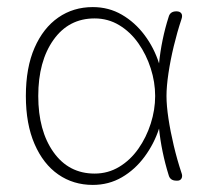

<svg xmlns="http://www.w3.org/2000/svg" viewBox="-20 -510 574 542"><path d="M242 12Q187 12 144.5 -17.5Q102 -47 77.5 -103.5Q53 -160 53 -239Q53 -319 77.5 -375Q102 -431 144.5 -460.5Q187 -490 242 -490Q287 -490 324 -468.5Q361 -447 388 -411Q415 -375 429 -331Q432 -363 439 -397Q446 -431 456 -462Q460 -478 478 -478Q488 -478 492 -472Q496 -466 492 -455Q480 -419 470.5 -379.5Q461 -340 455.5 -303Q450 -266 450 -239Q450 -212 455.5 -175.5Q461 -139 470.5 -99Q480 -59 492 -23Q496 -13 492.5 -6.5Q489 0 481 0H478Q460 0 456 -16Q446 -48 439 -82Q432 -116 429 -147Q415 -104 388 -67.5Q361 -31 324 -9.5Q287 12 242 12ZM247 -20Q285 -20 316.5 -39Q348 -58 370.5 -90Q393 -122 405.5 -161Q418 -200 418 -239Q418 -278 405.5 -317Q393 -356 370.5 -388Q348 -420 316.5 -439Q285 -458 247 -458Q174 -458 131 -397.5Q88 -337 88 -239Q88 -141 131 -80.5Q174 -20 247 -20Z"/></svg>

Font: Zen Maru Gothic Light
Style: Regular
Weight: 300
Designer: Yoshimichi Ohira
Foundry: Positype
Version: Version 1.001